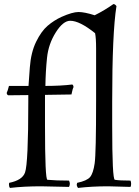

<svg xmlns="http://www.w3.org/2000/svg" viewBox="-20 -915 685 943"><path d="M319 3 181 0Q98 0 29 8Q24 2 24 -9L25 -17Q90 -30 103 -68Q119 -113 119 -415V-448L20 -447Q13 -451 13 -459Q18 -469 24 -493H120Q121 -509 126.5 -583.5Q132 -658 157.5 -710Q183 -762 214 -788.5Q245 -815 282 -832Q336 -856 365.5 -856Q395 -856 445 -840Q495 -865 537 -895Q545 -895 552 -885Q531 -754 531 -416V-299Q531 -35 544 -32Q567 -28 621 -28Q624 -21 624 -12Q624 -3 621 3L511 0Q432 0 363 8Q357 0 357 -9L359 -17Q407 -27 422.5 -45.5Q438 -64 445 -113Q452 -162 452 -419V-675Q452 -729 447 -752Q371 -813 325 -813Q290 -813 254 -756Q218 -699 211 -631.5Q204 -564 203 -493Q279 -493 335 -500Q341 -496 341 -487Q337 -479 334.5 -466.5Q332 -454 331 -451L201 -449V-299Q201 -33 213 -32Q254 -28 319 -28Q323 -20 323 -12.5Q323 -5 319 3Z"/></svg>

Font: Rosarivo
Style: Regular
Weight: 400
Designer: Pablo Ugerman
Foundry: Pablo Ugerman
Version: Version 1.003